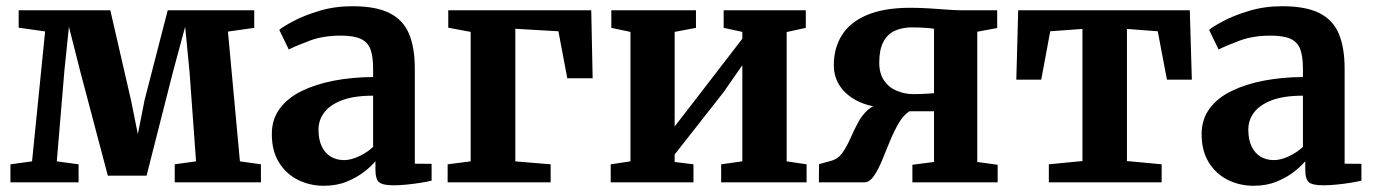

<svg xmlns="http://www.w3.org/2000/svg" viewBox="-20 -586 4416 617"><path d="M13.5 0V-58L83 -67.5L125 -485L40 -497V-553H334.5L401 -264L423 -155L444.5 -264L519 -553H797V-496.5L712.5 -484.5L751 -67.5L818.5 -58V0H541.5V-58L610 -67.5L589 -356L575 -500L536.5 -357.5L451 -21.5H326.5L237 -360L201.5 -500L187 -359.5L162.5 -67.5L232.5 -58V0Z M1020.5 11Q975.5 11 937.5 -8Q899.5 -27 876.5 -64Q853.5 -101 853.5 -155Q853.5 -202.5 879 -237Q904.5 -271.5 949.5 -293.5Q994.5 -315.5 1053.2 -326.8Q1112 -338 1179 -338.5V-365.5Q1179 -403.5 1170.8 -426.8Q1162.5 -450 1140 -460.8Q1117.5 -471.5 1075.5 -471.5Q1018 -471.5 975 -455.2Q932 -439 908 -427L877.5 -490Q889.5 -500.5 923.5 -518.5Q957.5 -536.5 1006.5 -551.2Q1055.5 -566 1112.5 -566Q1188 -566 1231.8 -544Q1275.5 -522 1294.2 -477.8Q1313 -433.5 1313 -365V-60L1367 -59.5V-5.5Q1355.5 -2.5 1334.2 1Q1313 4.5 1288.8 7Q1264.5 9.5 1244.5 9.5Q1210.5 9.5 1198.5 -0.2Q1186.5 -10 1186.5 -41V-68Q1174.5 -53 1151 -34.5Q1127.5 -16 1094.8 -2.5Q1062 11 1020.5 11ZM1086 -71.5Q1107.5 -71.5 1133.8 -83.8Q1160 -96 1179 -114V-278.5Q1117 -278.5 1078.2 -263.5Q1039.5 -248.5 1021.5 -224Q1003.5 -199.5 1003.5 -169.5Q1003.5 -137.5 1014 -115.5Q1024.5 -93.5 1043 -82.5Q1061.5 -71.5 1086 -71.5Z M1418.5 0V-58L1492.5 -67.5V-483.5L1420.5 -497V-553H1880L1884.5 -334.5H1803L1774.5 -485.5L1636 -493.5V-67.5L1749.5 -58V0Z M1942.5 0V-58L2006 -67.5V-483.5L1944.5 -496.5V-553H2216.5V-496.5L2148 -483.5V-179.5L2207.5 -256.5L2365.5 -461.5V-483.5L2305.5 -496.5V-553H2569.5V-496.5L2508 -483V-67.5L2572 -58V0H2297.5V-58L2365.5 -67.5V-376.5L2305 -289.5L2148 -89.5V-65.5L2208.5 -58V0Z M2611.5 0 2612 -58.5 2650 -69Q2673 -75 2687 -94.8Q2701 -114.5 2712.2 -140.2Q2723.5 -166 2736.8 -191.2Q2750 -216.5 2770.2 -234Q2790.5 -251.5 2823 -254.5L2823.5 -240Q2774.5 -242.5 2737.5 -260.5Q2700.5 -278.5 2680 -308.2Q2659.5 -338 2659.5 -376.5Q2659.5 -432 2686 -473.8Q2712.5 -515.5 2767.2 -538.2Q2822 -561 2905.5 -561Q2937 -561 2967.2 -559Q2997.5 -557 3024.5 -555Q3051.5 -553 3071 -553H3184.5V-496L3120.5 -484V-65.5L3186 -56.5V0H2912V-56.5L2981.5 -65.5V-228.5H2902.5Q2883.5 -216.5 2868.2 -190.5Q2853 -164.5 2840 -132.8Q2827 -101 2814.8 -71.2Q2802.5 -41.5 2789 -21.5Q2775.5 -1.5 2759.5 0ZM2916 -283.5Q2926.5 -283.5 2938.8 -284Q2951 -284.5 2962.5 -285.2Q2974 -286 2981.5 -286.5V-493.5Q2973.5 -495 2961.5 -496Q2949.5 -497 2936 -497.5Q2922.5 -498 2910.5 -498Q2879 -498 2855.2 -487Q2831.5 -476 2818.5 -451Q2805.5 -426 2805.5 -384.5Q2805.5 -350.5 2820.5 -328Q2835.5 -305.5 2861 -294.5Q2886.5 -283.5 2916 -283.5Z M3350.5 0V-58L3458.5 -68.5V-493L3355 -485.5L3326 -330H3246L3252 -553H3803.5L3810 -330H3730L3700.5 -485.5L3601.5 -493V-68.5L3713 -58V0Z M4008.5 11Q3963.5 11 3925.5 -8Q3887.5 -27 3864.5 -64Q3841.5 -101 3841.5 -155Q3841.5 -202.5 3867 -237Q3892.5 -271.5 3937.5 -293.5Q3982.5 -315.5 4041.2 -326.8Q4100 -338 4167 -338.5V-365.5Q4167 -403.5 4158.8 -426.8Q4150.5 -450 4128 -460.8Q4105.5 -471.5 4063.5 -471.5Q4006 -471.5 3963 -455.2Q3920 -439 3896 -427L3865.5 -490Q3877.5 -500.5 3911.5 -518.5Q3945.5 -536.5 3994.5 -551.2Q4043.5 -566 4100.5 -566Q4176 -566 4219.8 -544Q4263.5 -522 4282.2 -477.8Q4301 -433.5 4301 -365V-60L4355 -59.5V-5.5Q4343.5 -2.5 4322.2 1Q4301 4.5 4276.8 7Q4252.5 9.5 4232.5 9.5Q4198.5 9.5 4186.5 -0.2Q4174.5 -10 4174.5 -41V-68Q4162.5 -53 4139 -34.5Q4115.5 -16 4082.8 -2.5Q4050 11 4008.5 11ZM4074 -71.5Q4095.5 -71.5 4121.8 -83.8Q4148 -96 4167 -114V-278.5Q4105 -278.5 4066.2 -263.5Q4027.5 -248.5 4009.5 -224Q3991.5 -199.5 3991.5 -169.5Q3991.5 -137.5 4002 -115.5Q4012.5 -93.5 4031 -82.5Q4049.5 -71.5 4074 -71.5Z"/></svg>

Font: Merriweather 24pt
Style: Bold
Weight: 700
Designer: Eben Sorkin
Foundry: Eben Sorkin
Version: Version 2.100